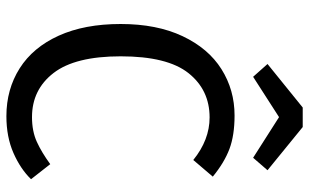

<svg xmlns="http://www.w3.org/2000/svg" viewBox="-203 -751 966 600"><g transform="rotate(90 280.0 -451.0)"><path d="M532 -633 480 -572Q417 -623 347 -623Q261 -623 208.5 -557Q156 -491 156 -345Q156 -203 208 -135.5Q260 -68 346 -68Q390 -68 423 -83Q456 -98 493 -125L540 -65Q508 -32 458 -10Q408 12 343 12Q259 12 193.5 -29.5Q128 -71 91.5 -151.5Q55 -232 55 -345Q55 -458 93 -538.5Q131 -619 196 -660Q261 -701 341 -701Q403 -701 445.5 -685Q488 -669 532 -633ZM180 -804 316 -914H377L512 -804L473 -759L346 -840L220 -759Z"/></g></svg>

Font: Fira Sans
Style: Regular
Weight: 400
Designer: bBox Type GmbH & Carrois Corporate GbR & Edenspiekermann AG
Foundry: bBox Type GmbH & Carrois Corporate GbR & Edenspiekermann AG
Version: Version 4.301